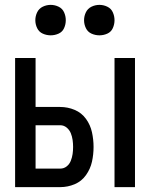

<svg xmlns="http://www.w3.org/2000/svg" viewBox="-20 -768 616 788"><path d="M450 0H534V-530H450ZM42 0H227Q258 0 286.5 -12Q315 -24 333 -49.5Q351 -75 357.5 -104.5Q364 -134 364 -165Q364 -195 357.5 -225Q351 -255 333 -280Q315 -305 286.5 -317Q258 -329 227 -329H126V-530H42ZM126 -76V-254H227Q242 -254 253.5 -244.5Q265 -235 270.5 -221.5Q276 -208 278 -193.5Q280 -179 280 -165Q280 -150 278 -136Q276 -122 270.5 -108Q265 -94 253.5 -85Q242 -76 227 -76ZM188 -623Q205 -623 220.5 -630Q236 -637 243 -652.5Q250 -668 250 -685Q250 -702 243 -717.5Q236 -733 220.5 -740.5Q205 -748 188 -748Q171 -748 155.5 -740.5Q140 -733 132.5 -717.5Q125 -702 125 -685Q125 -668 132.5 -652.5Q140 -637 155.5 -630Q171 -623 188 -623ZM388 -623Q405 -623 420.5 -630Q436 -637 443 -652.5Q450 -668 450 -685Q450 -702 443 -717.5Q436 -733 420.5 -740.5Q405 -748 388 -748Q371 -748 355.5 -740.5Q340 -733 332.5 -717.5Q325 -702 325 -685Q325 -668 332.5 -652.5Q340 -637 355.5 -630Q371 -623 388 -623Z"/></svg>

Font: Iosevka SS01 Extended
Style: Regular
Weight: 400
Width: 7
Monospace: yes
Designer: Belleve Invis
Foundry: Belleve Invis
Version: Version 3.4.7; ttfautohint (v1.8.3)